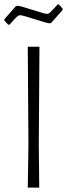

<svg xmlns="http://www.w3.org/2000/svg" viewBox="-25 -851 304 871"><path d="M242 -831 259 -812V-806L208 -748L201 -745Q184 -747 130.5 -764.5Q77 -782 66 -782Q63 -782 59 -780Q55 -778 50 -773.5Q45 -769 41.5 -765Q38 -761 30.5 -752.5Q23 -744 18 -739H12L-5 -758V-764L46 -822L54 -825Q72 -823 125 -805.5Q178 -788 189 -788Q192 -788 196 -790Q200 -792 204.5 -796.5Q209 -801 213 -805.5Q217 -810 224.5 -817.5Q232 -825 237 -831ZM154 -639 151 -197 153 0H101L104 -194L101 -639Z"/></svg>

Font: Alegreya Sans Light
Style: Regular
Weight: 300
Designer: Juan Pablo del Peral
Foundry: Huerta Tipografica
Version: Version 2.007